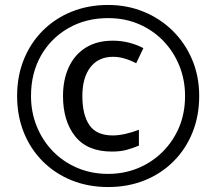

<svg xmlns="http://www.w3.org/2000/svg" viewBox="-20 -744 872 774"><path d="M431 -133Q332 -133 283 -194.5Q234 -256 234 -357Q234 -422 257 -472.5Q280 -523 325 -551.5Q370 -580 435 -580Q500 -580 558 -550L529 -489Q479 -515 436 -515Q377 -515 344.5 -473Q312 -431 312 -357Q312 -281 340.5 -239.5Q369 -198 435 -198Q458 -198 486.5 -204.5Q515 -211 540 -221V-157Q516 -147 491 -140Q466 -133 431 -133ZM416 10Q336 10 269 -17Q202 -44 152.5 -93.5Q103 -143 76 -210Q49 -277 49 -357Q49 -437 76 -504Q103 -571 152.5 -620.5Q202 -670 269 -697Q336 -724 416 -724Q492 -724 558.5 -697Q625 -670 675.5 -620.5Q726 -571 754.5 -504Q783 -437 783 -357Q783 -277 756 -210Q729 -143 679.5 -93.5Q630 -44 563 -17Q496 10 416 10ZM416 -43Q480 -43 536 -66Q592 -89 635 -131.5Q678 -174 702 -231Q726 -288 726 -357Q726 -422 703 -479Q680 -536 638.5 -579Q597 -622 540.5 -646.5Q484 -671 416 -671Q326 -671 255.5 -630.5Q185 -590 145 -519.5Q105 -449 105 -357Q105 -292 128 -235Q151 -178 192.5 -135Q234 -92 291 -67.5Q348 -43 416 -43Z"/></svg>

Font: Noto Sans Tai Tham
Style: Regular
Weight: 400
Designer: Monotype Design Team 2013. Revised by David WIlliams 2020
Foundry: Monotype Imaging Inc.
Version: Version 2.002